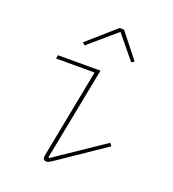

<svg xmlns="http://www.w3.org/2000/svg" viewBox="-138 -858 877 975"><g transform="rotate(20 300.0 -370.5)"><path d="M223 12Q205 12 205 -7Q205 -10 206 -16.5Q207 -23 211 -42L299 -497H91L94 -516H324L226 -13L231 -10L496 -189L507 -174L264 -9Q251 -1 241.5 5.5Q232 12 223 12ZM365 -753 471 -619 456 -609 352 -736 204 -609 191 -621 341 -753Z"/></g></svg>

Font: IBM Plex Mono Thin
Style: Italic
Weight: 100
Italic angle: -9°
Monospace: yes
Designer: Mike Abbink, Paul van der Laan, Pieter van Rosmalen
Foundry: Bold Monday
Version: Version 2.3